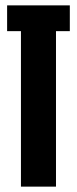

<svg xmlns="http://www.w3.org/2000/svg" viewBox="-20 -695 287 715"><path d="M58 0H188.5V-579H240V-675H6.5V-579H58Z"/></svg>

Font: Anybody UltraCondensed
Style: Bold
Weight: 700
Width: 1
Version: Version 1.113;gftools[0.9.25]